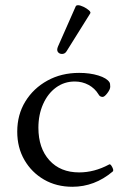

<svg xmlns="http://www.w3.org/2000/svg" viewBox="-20 -704 473 735"><path d="M257 11Q196 11 148.5 -16.5Q101 -44 73.5 -91.5Q46 -139 46 -200Q46 -265 77 -315.5Q108 -366 161.5 -395.5Q215 -425 283 -425Q324 -425 356.5 -415Q389 -405 399 -389Q402 -385 402 -372Q402 -362 391 -347.5Q380 -333 373 -333Q362 -333 357 -343Q343 -366 319 -379Q295 -392 266 -392Q226 -392 194.5 -369Q163 -346 145 -305.5Q127 -265 127 -215Q127 -137 169 -90.5Q211 -44 283 -44Q341 -44 397 -74Q401 -77 405.5 -71Q410 -65 412.5 -57.5Q415 -50 411 -47Q342 11 257 11ZM235 -508Q229 -498 218.5 -497.5Q208 -497 202 -504.5Q196 -512 202 -526L270 -680Q272 -684 279 -684Q287 -684 299.5 -678Q312 -672 320.5 -664.5Q329 -657 325 -652Z"/></svg>

Font: Junicode SmExp
Style: Regular
Weight: 400
Width: 6
Designer: Peter S. Baker
Version: Version 2.205; ttfautohint (v1.8.4)